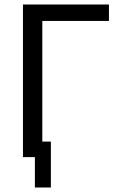

<svg xmlns="http://www.w3.org/2000/svg" viewBox="-20 -714 540 853"><path d="M206 -85V119H135V-16H82V-694H464V-621H168V-85Z"/></svg>

Font: D2Coding
Style: Regular
Weight: 400
Monospace: yes
Designer: Yong-Rak Park; Jeong-Hwan Yoon; Sang-Min Lee;
Foundry: NHN Corporation
Version: Version 1.3.2; Build 20180524